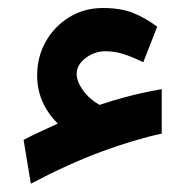

<svg xmlns="http://www.w3.org/2000/svg" viewBox="-20 -411 465 477"><path d="M170.4 -227.1Q170.4 -209 186 -187Q201.7 -165 227.1 -150.4Q261.2 -161.6 285.6 -168.2Q310.1 -174.8 332.3 -179.7Q354.5 -184.6 381.8 -189.5V-79.1Q314 -64.5 231.9 -34.2Q149.9 -3.9 56.6 45.4L38.6 -63.5Q60.1 -74.7 79.6 -83.7Q99.1 -92.8 123.5 -104Q72.3 -155.3 72.3 -223.6Q72.3 -269.5 93.5 -307.4Q114.7 -345.2 151.9 -368.2Q189 -391.1 235.4 -391.1Q279.3 -391.1 309.3 -379.4Q339.4 -367.7 370.6 -344.7L335.9 -256.3Q311 -268.6 288.6 -276.1Q266.1 -283.7 241.7 -283.7Q214.8 -283.7 192.6 -266.8Q170.4 -250 170.4 -227.1Z"/></svg>

Font: Vazirmatn RD FD SemiBold
Style: Regular
Weight: 600
Designer: Saber Rastikerdar
Foundry: Saber Rastikerdar
Version: Version 33.003